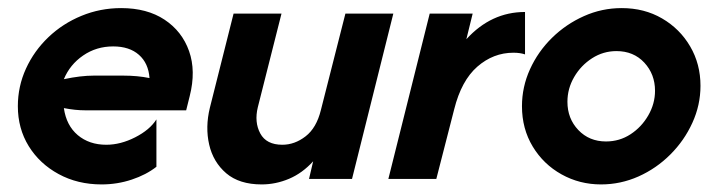

<svg xmlns="http://www.w3.org/2000/svg" viewBox="-20 -451 1811 484"><path d="M236.1 13.9Q175.7 13.9 127.8 -12.2Q79.9 -38.2 52.4 -82.6Q25 -127.1 25 -183.3Q25 -233.3 45.5 -278.1Q66 -322.9 102.1 -357.3Q138.2 -391.7 185.4 -411.1Q232.6 -430.6 285.4 -430.6Q350.7 -430.6 394.8 -401.4Q438.9 -372.2 456.6 -322.2Q474.3 -272.2 458.3 -209L449.3 -172.9H195.1Q181.9 -172.9 168.8 -174.3Q155.6 -175.7 141 -178.5Q147.2 -134.7 176 -110.4Q204.9 -86.1 247.9 -86.1Q284 -86.1 320.8 -104.9Q357.6 -123.6 374.3 -150V-30.6Q348.6 -10.4 312.2 1.7Q275.7 13.9 236.1 13.9ZM141 -251.4Q183.3 -260.4 216.7 -260.4H290.3Q327.1 -260.4 356.9 -254.2Q354.2 -291.7 330.2 -312.8Q306.2 -334 265.3 -334Q222.9 -334 189.6 -311.1Q156.2 -288.2 141 -251.4Z M639.6 13.9Q583.3 13.9 550.3 -14.2Q517.4 -42.4 507.3 -86.5Q497.2 -130.6 509 -179.2L568.8 -416.7H689.6L629.9 -180.6Q620.8 -143.1 636.1 -114.6Q651.4 -86.1 691.7 -86.1Q722.9 -86.1 750.3 -107.3Q777.8 -128.5 788.9 -173.6L850.7 -416.7H971.5L867.4 0H759L769.4 -44.4Q742.4 -14.6 708.7 -0.3Q675 13.9 639.6 13.9Z M959 0 1063.2 -416.7H1171.5L1155.6 -352.1Q1218.1 -420.8 1303.5 -420.8V-313.9Q1291 -318.1 1274.3 -318.1Q1223.6 -318.1 1183.3 -283Q1143.1 -247.9 1125 -175.7L1079.9 0Z M1495.1 13.9Q1441 13.9 1395.5 -11.5Q1350 -36.8 1322.9 -81.6Q1295.8 -126.4 1295.8 -183.3Q1295.8 -231.9 1316 -276.4Q1336.1 -320.8 1371.5 -355.6Q1406.9 -390.3 1452.1 -410.4Q1497.2 -430.6 1547.2 -430.6Q1604.2 -430.6 1649 -404.5Q1693.8 -378.5 1719.8 -334Q1745.8 -289.6 1745.8 -234.7Q1745.8 -186.1 1725.3 -141.3Q1704.9 -96.5 1669.8 -61.5Q1634.7 -26.4 1589.6 -6.2Q1544.4 13.9 1495.1 13.9ZM1507.6 -94.4Q1541.7 -94.4 1569.4 -112.5Q1597.2 -130.6 1614.2 -160.1Q1631.2 -189.6 1631.2 -222.2Q1631.2 -263.9 1604.2 -293.1Q1577.1 -322.2 1534 -322.2Q1500.7 -322.2 1472.6 -304.2Q1444.4 -286.1 1427.4 -256.9Q1410.4 -227.8 1410.4 -194.4Q1410.4 -152.1 1437.8 -123.3Q1465.3 -94.4 1507.6 -94.4Z"/></svg>

Font: Afacad
Style: Bold Italic
Weight: 700
Italic angle: -14°
Designer: Kristian Moeller
Foundry: Dicotype
Version: Version 1.000; ttfautohint (v1.8.4.7-5d5b)